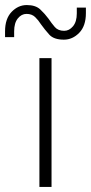

<svg xmlns="http://www.w3.org/2000/svg" viewBox="-75 -740 360 760"><path d="M81 0V-510H129V0ZM178 -583Q138 -583 120 -603Q102 -623 87 -644Q77 -660 64 -672.5Q51 -685 30 -685Q10 -685 -4.5 -667Q-19 -649 -19 -616V-593H-55V-616Q-55 -666 -29 -693Q-3 -720 31 -720Q66 -720 84.5 -702.5Q103 -685 117 -666Q129 -648 142 -633Q155 -618 179 -618Q199 -618 214 -636Q229 -654 229 -687V-710H265V-688Q265 -637 238.5 -610Q212 -583 178 -583Z"/></svg>

Font: MuseoModerno ExtraLight
Style: Regular
Weight: 200
Designer: Pablo Cosgaya, Héctor Gatti, Marcela Romero, and the Authors of The MuseoModerno Project.
Foundry: Omnibus-Type Team
Version: Version 1.001